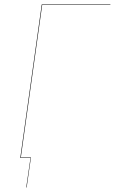

<svg xmlns="http://www.w3.org/2000/svg" viewBox="-20 -700 509 851"><path d="M469.2 -678.2H167L72.3 -2H117.2L98.1 130.9H96.2L115.2 0H69.8L165 -680.2H469.2Z"/></svg>

Font: Fira Sans Compressed Two
Style: Italic
Weight: 100
Width: 3
Italic angle: -8°
Designer: Carrois Corporate & Edenspiekermann AG
Foundry: Carrois Corporate GbR & Edenspiekermann AG
Version: Version 4.203;PS 004.203;hotconv 1.0.88;makeotf.lib2.5.64775